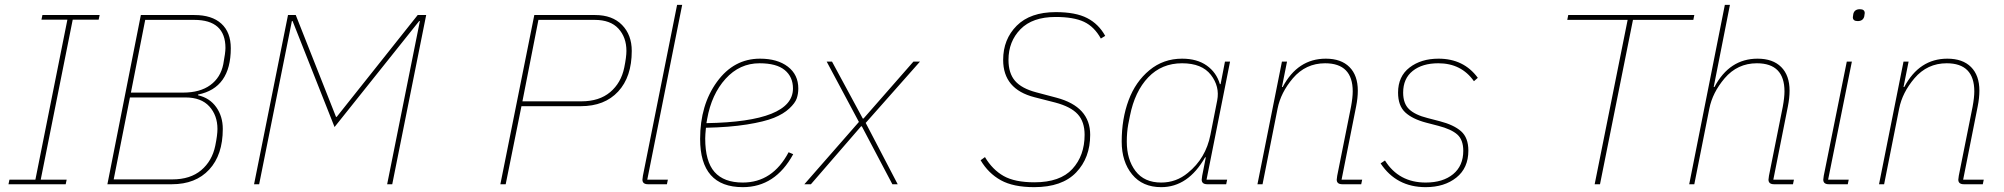

<svg xmlns="http://www.w3.org/2000/svg" viewBox="-20 -760 8266 792"><path d="M251 0H15L19 -19H126L258 -679H151L155 -698H391L387 -679H280L148 -19H255Z M423 0 561 -698H782Q854 -698 893 -662.5Q932 -627 932 -561Q932 -397 797 -370V-367Q845 -356 872 -318Q899 -280 899 -228Q899 -121 843 -60.5Q787 0 689 0ZM449 -20H691Q765 -20 810 -58Q855 -96 868 -159Q877 -203 877 -228Q877 -284 843.5 -321Q810 -358 745 -358H516ZM520 -378H735Q805 -378 847.5 -409Q890 -440 901 -495Q910 -543 910 -562Q910 -678 781 -678H579Z M1577 0 1712 -673H1709L1360 -236L1187 -673H1184L1049 0H1028L1168 -698H1200L1366 -278H1369L1703 -698H1738L1598 0Z M2066 0H2044L2184 -698H2435Q2506 -698 2546 -657Q2586 -616 2586 -550Q2586 -443 2530 -382.5Q2474 -322 2376 -322H2131ZM2201 -678 2135 -342H2378Q2452 -342 2497 -380Q2542 -418 2555 -481Q2564 -525 2564 -550Q2564 -606 2531 -642Q2498 -678 2433 -678Z M2731 0H2653Q2630 0 2630 -19Q2630 -23 2632 -35L2773 -740H2794L2650 -19H2735Z M3044 12Q2868 12 2868 -187Q2868 -327 2937.5 -422.5Q3007 -518 3115 -518Q3187 -518 3230 -485Q3273 -452 3273 -395Q3273 -373 3266.5 -354Q3260 -335 3236 -312.5Q3212 -290 3172.5 -274Q3133 -258 3061 -246.5Q2989 -235 2892 -233Q2889 -203 2889 -189Q2889 -94 2927.5 -50.5Q2966 -7 3044 -7Q3167 -7 3233 -132L3252 -124Q3178 12 3044 12ZM3113 -499Q3031 -499 2973 -435Q2915 -371 2897 -269L2894 -252Q3251 -258 3251 -395Q3251 -443 3217 -471Q3183 -499 3113 -499Z M3325 0H3298L3523 -257L3390 -506H3412L3539 -271H3542L3748 -506H3775L3551 -253L3683 0H3661L3535 -239H3532Z M4246 12Q4160 12 4108.5 -16.5Q4057 -45 4025 -99L4043 -112Q4074 -60 4120 -34Q4166 -8 4247 -8Q4353 -8 4403.5 -63Q4454 -118 4454 -204Q4454 -258 4425.5 -289Q4397 -320 4333 -337L4247 -359Q4118 -392 4118 -513Q4118 -598 4174 -654Q4230 -710 4335 -710Q4417 -710 4464.5 -685.5Q4512 -661 4539 -612L4521 -601Q4494 -650 4451.5 -670Q4409 -690 4334 -690Q4239 -690 4189.5 -639.5Q4140 -589 4140 -513Q4140 -458 4167 -426.5Q4194 -395 4255 -379L4338 -357Q4477 -320 4477 -204Q4477 -109 4419 -48.5Q4361 12 4246 12Z M5038 0H4960Q4937 0 4937 -19Q4937 -23 4939 -35L4954 -111H4951Q4881 12 4770 12Q4693 12 4650 -40.5Q4607 -93 4607 -176Q4607 -270 4635.5 -346.5Q4664 -423 4721.5 -470.5Q4779 -518 4856 -518Q4918 -518 4958 -489.5Q4998 -461 5012 -413H5015L5033 -506H5054L4957 -19H5042ZM4770 -7Q4832 -7 4880 -47Q4954 -107 4973 -204L5001 -346Q5012 -403 4975 -451Q4938 -499 4856 -499Q4772 -499 4716.5 -441Q4661 -383 4641 -282L4634 -247Q4628 -214 4628 -176Q4628 -102 4664 -54.5Q4700 -7 4770 -7Z M5188 0H5167L5268 -506H5289L5268 -401H5271Q5333 -518 5449 -518Q5512 -518 5546.5 -483.5Q5581 -449 5581 -386Q5581 -356 5574 -321L5514 -19H5599L5595 0H5517Q5494 0 5494 -19Q5494 -23 5496 -35L5553 -320Q5560 -358 5560 -383Q5560 -499 5446 -499Q5366 -499 5313 -437Q5263 -378 5250 -312Z M5861 12Q5740 12 5675 -86L5693 -98Q5750 -7 5861 -7Q5932 -7 5974 -41.5Q6016 -76 6016 -138Q6016 -183 5991.5 -205Q5967 -227 5913 -241L5863 -254Q5806 -269 5776.5 -296.5Q5747 -324 5747 -378Q5747 -445 5794.5 -481.5Q5842 -518 5914 -518Q6018 -518 6076 -439L6060 -425Q6008 -499 5913 -499Q5847 -499 5807.5 -467.5Q5768 -436 5768 -378Q5768 -333 5792.5 -309.5Q5817 -286 5869 -273L5919 -260Q5977 -245 6007 -218.5Q6037 -192 6037 -139Q6037 -67 5987.5 -27.5Q5938 12 5861 12Z M6965 -678H6716L6580 0H6558L6694 -678H6445L6449 -698H6969Z M6948 0 7095 -740H7116L7049 -401H7052Q7114 -518 7230 -518Q7293 -518 7327.5 -483.5Q7362 -449 7362 -386Q7362 -356 7355 -321L7295 -19H7380L7376 0H7298Q7275 0 7275 -19Q7275 -23 7277 -35L7334 -320Q7341 -358 7341 -383Q7341 -499 7227 -499Q7147 -499 7094 -437Q7044 -378 7031 -312L6969 0Z M7643 -673Q7623 -673 7623 -689Q7623 -691 7625 -703Q7630 -722 7652 -722Q7672 -722 7672 -706Q7672 -704 7670 -692Q7665 -673 7643 -673ZM7602 0H7524Q7501 0 7501 -19Q7501 -23 7503 -35L7598 -506H7619L7521 -19H7606Z M7752 0H7731L7832 -506H7853L7832 -401H7835Q7897 -518 8013 -518Q8076 -518 8110.5 -483.5Q8145 -449 8145 -386Q8145 -356 8138 -321L8078 -19H8163L8159 0H8081Q8058 0 8058 -19Q8058 -23 8060 -35L8117 -320Q8124 -358 8124 -383Q8124 -499 8010 -499Q7930 -499 7877 -437Q7827 -378 7814 -312Z"/></svg>

Font: IBM Plex Sans Thin
Style: Italic
Weight: 100
Italic angle: -11.31°
Designer: Mike Abbink, Paul van der Laan, Pieter van Rosmalen
Foundry: Bold Monday
Version: Version 3.0